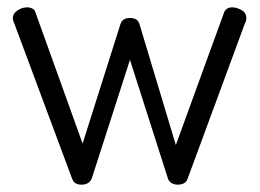

<svg xmlns="http://www.w3.org/2000/svg" viewBox="-20 -495 707 523"><path d="M491 -8Q488 1 480.5 4.5Q473 8 465 8Q445 8 438 -7L334 -332L231 -12Q225 8 202 8Q192 8 185.5 4Q179 0 175 -12L19 -431Q15 -439 15 -446Q15 -458 27.5 -466.5Q40 -475 54 -475Q62 -475 68.5 -471.5Q75 -468 77 -460L205 -104L308 -429Q313 -446 334 -446Q343 -446 350 -442.5Q357 -439 360 -429L459 -100L590 -460Q592 -467 598 -471Q604 -475 612 -475Q625 -475 638 -467.5Q651 -460 651 -446Q651 -437 647 -431Z"/></svg>

Font: AkaAcidDosis
Style: Regular
Weight: 400
Designer: Edgar Tolentino, Pablo Impallari, Igino Marini, Aka-Acid
Foundry: Edgar Tolentino, Pablo Impallari, Igino Marini, Cyberella
Version: Version 1.007